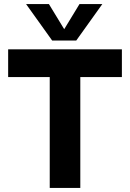

<svg xmlns="http://www.w3.org/2000/svg" viewBox="-20 -922 638 942"><path d="M224 0V-544H20V-680H578V-544H374V0ZM236 -723 108 -902H220L318 -741H272L370 -902H482L354 -723Z"/></svg>

Font: Teachers
Style: Bold
Weight: 700
Designer: Alfredo Marco Pradil, Chank Diesel
Version: Version 1.001